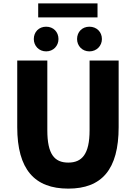

<svg xmlns="http://www.w3.org/2000/svg" viewBox="-20 -1102 803 1136"><path d="M384 14C582 14 682 -99 682 -350V-744H510V-331C510 -190 465 -140 384 -140C302 -140 260 -190 260 -331V-744H82V-350C82 -99 185 14 384 14ZM253 -798C296 -798 326 -831 326 -871C326 -913 296 -944 253 -944C210 -944 180 -913 180 -871C180 -831 210 -798 253 -798ZM206 -999H557V-1082H206ZM509 -798C552 -798 583 -831 583 -871C583 -913 552 -944 509 -944C466 -944 436 -913 436 -871C436 -831 466 -798 509 -798Z"/></svg>

Font: Noto Sans T Chinese Black
Style: Bold
Weight: 900
Designer: Ryoko NISHIZUKA (kana & ideographs); Paul D. Hunt (Latin, Greek & Cyrillic); Wenlong ZHANG (bopomofo); Sandoll Communica
Foundry: Adobe Systems Incorporated
Version: Version 1.000;PS 1;hotconv 1.0.78;makeotf.lib2.5.61930